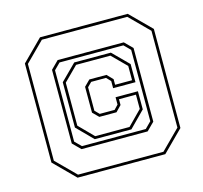

<svg xmlns="http://www.w3.org/2000/svg" viewBox="-105 -831 1019 962"><g transform="rotate(-15 404.5 -350.0)"><path d="M182 14 75 -93V-607L182 -714H637L744 -607V-93L637 14ZM188 0H631L730 -99V-601L631 -700H188L89 -601V-99ZM238 -119 198 -159V-541L238 -581H581L621 -541V-159L581 -119ZM321 -164H499L572 -238V-312H484V-282L455 -252H366L336 -282V-416L366 -446H455L484 -416V-387H572V-461L499 -534H321L248 -461V-238ZM244 -133H575L607 -165V-535L575 -567H244L212 -535V-165ZM315 -150 234 -232V-467L315 -548H505L586 -467V-373H470V-410L449 -432H372L350 -410V-288L372 -266H449L470 -288V-326H586V-232L505 -150Z"/></g></svg>

Font: Tourney Thin Thin
Style: Regular
Weight: 250
Version: Version 1.015